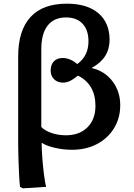

<svg xmlns="http://www.w3.org/2000/svg" viewBox="-20 -802 728 1046"><path d="M104 224 89 216Q86 190 84 149Q82 108 80.5 64Q79 20 79 -15V-494Q79 -636 146 -709Q213 -782 344 -782Q455 -782 516 -730Q577 -678 577 -585Q577 -485 481 -433V-431Q550 -415 592.5 -359.5Q635 -304 635 -229Q635 -158 601 -103Q567 -48 508 -17Q449 14 372 14Q325 14 279.5 3.5Q234 -7 209 -23H207Q207 12 210.5 58.5Q214 105 219.5 148Q225 191 231 216ZM339 -65Q413 -65 456.5 -108.5Q500 -152 500 -225Q500 -342 405 -390Q377 -368 359.5 -360Q342 -352 322 -352Q293 -352 274.5 -370.5Q256 -389 256 -417Q256 -450 273.5 -468Q291 -486 322 -486Q362 -486 401 -453Q462 -497 462 -577Q462 -638 430 -672.5Q398 -707 340 -707Q274 -707 239.5 -662.5Q205 -618 205 -534V-110Q226 -89 262 -77Q298 -65 339 -65Z"/></svg>

Font: Literata 7pt SemiBold
Style: Regular
Weight: 600
Designer: Latin by Veronika Burian and Jose Scaglione. Greek by Irene Vlachou. Cyrillic by Vera Evstafieva.
Foundry: TypeTogether
Version: Version 3.002